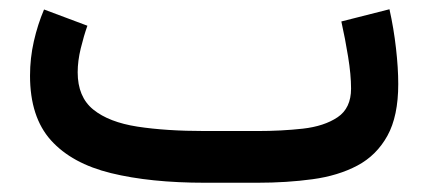

<svg xmlns="http://www.w3.org/2000/svg" viewBox="-20 -395 925 415"><path d="M536.1 0H422.9Q304.7 0 220 -20.8Q135.3 -41.5 90.1 -91.8Q44.9 -142.1 44.9 -231.4Q44.9 -269.5 53.2 -305.9Q61.5 -342.3 75.2 -374.5L168.9 -339.4Q161.1 -317.4 154.5 -290.3Q147.9 -263.2 147.9 -238.8Q147.9 -185.5 181.6 -158.2Q215.3 -130.9 277.1 -121.3Q338.9 -111.8 422.9 -111.8H537.1Q588.4 -111.8 634.5 -116.9Q680.7 -122.1 709.7 -141.6Q738.8 -161.1 738.8 -203.6Q738.8 -233.4 732.4 -272.5Q726.1 -311.5 717.8 -348.6L821.8 -375Q831.1 -333.5 835.9 -290.8Q840.8 -248 840.8 -213.4Q840.8 -144 817.4 -101.6Q793.9 -59.1 752.4 -37.1Q710.9 -15.1 655.5 -7.6Q600.1 0 536.1 0Z"/></svg>

Font: Vazirmatn FD NL Medium
Style: Regular
Weight: 500
Designer: Saber Rastikerdar
Foundry: Saber Rastikerdar
Version: Version 33.003